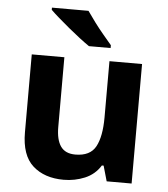

<svg xmlns="http://www.w3.org/2000/svg" viewBox="-54 -815 765 874"><g transform="rotate(5 328.5 -378.0)"><path d="M579 -546V0H465L445 -70H437Q411 -28 365.5 -9Q320 10 269 10Q181 10 128 -37.5Q75 -85 75 -190V-546H224V-227Q224 -169 245 -139Q266 -109 312 -109Q380 -109 405 -155.5Q430 -202 430 -289V-546ZM315 -766Q330 -744 350.5 -716.5Q371 -689 392.5 -663.5Q414 -638 430 -619V-606H331Q312 -619 286.5 -638.5Q261 -658 234.5 -680Q208 -702 185 -722Q162 -742 148 -756V-766Z"/></g></svg>

Font: Noto Sans Vithkuqi
Style: Bold
Weight: 700
Version: Version 1.001; ttfautohint (v1.8.4.7-5d5b)